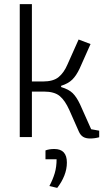

<svg xmlns="http://www.w3.org/2000/svg" viewBox="-20 -666 532 933"><path d="M363 -27 317 -131Q296 -178 270 -199.5Q244 -221 193 -221H135V0H76V-646H135V-270H188Q239 -270 265 -291.5Q291 -313 308 -353L362 -474L420 -452L367 -333Q351 -299 331.5 -279.5Q312 -260 277 -249V-243Q314 -232 333 -213.5Q352 -195 369 -159L423 -38L462 -31V1Q440 7 418 7Q397 7 384 -1Q371 -9 363 -27ZM220 238Q237 206 246 175.5Q255 145 255 108H201V65Q219 58 244 58Q305 58 305 124Q305 156 292.5 187.5Q280 219 258 247Z"/></svg>

Font: Athiti
Style: Regular
Weight: 400
Designer: CadsonDemak Team
Foundry: CadsonDemak
Version: Version 1.032